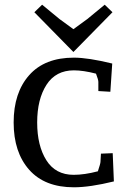

<svg xmlns="http://www.w3.org/2000/svg" viewBox="-20 -785 540 816"><path d="M294 11Q170 11 104 -63.5Q38 -138 38 -264.5Q38 -391 104 -465.5Q170 -540 294 -540Q355 -540 457 -515L449 -395L398 -398V-437Q398 -446 388 -472Q334 -486 294 -486Q217 -486 177.5 -424.5Q138 -363 138 -264.5Q138 -166 177 -104Q216 -42 293 -42Q339 -42 396 -57Q407 -90 407 -97L409 -132L459 -134L464 -14Q362 11 294 11ZM159 -765 233 -704Q237 -701 292 -661L351 -704L425 -765L458 -733L292 -564L126 -733Z"/></svg>

Font: Andada SC
Style: Regular
Weight: 400
Designer: Carolina Giovagnoli
Foundry: Carolina Giovagnoli
Version: Version 1.003